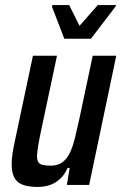

<svg xmlns="http://www.w3.org/2000/svg" viewBox="-20 -730 485 758"><path d="M128 8Q90 8 67.5 -1.5Q45 -11 35.5 -31Q26 -51 26 -82Q26 -102 30 -127.5Q34 -153 41 -184L110 -510H205L143 -218Q135 -181 131 -156Q127 -131 126 -116Q126 -99 131 -90.5Q136 -82 148.5 -79Q161 -76 180 -76Q207 -76 225 -88.5Q243 -101 255 -125Q267 -149 275.5 -184Q284 -219 294 -264L346 -510H439L332 0H244L255 -67H247Q236 -42 219 -25.5Q202 -9 179.5 -0.5Q157 8 128 8ZM234 -577 185 -704 187 -710H253L294 -628L366 -710H438L436 -704L339 -577Z"/></svg>

Font: Saira Condensed Medium
Style: Italic
Weight: 500
Width: 3
Italic angle: -12°
Designer: Hector Gatti with collaboration of the Omnibus-Type team
Foundry: Omnibus-Type
Version: Version 1.101